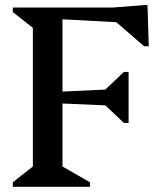

<svg xmlns="http://www.w3.org/2000/svg" viewBox="-20 -719 635 739"><path d="M29.3 0V-17.4L106.5 -78.2V-611.8L29.3 -672.6V-690H220.5V-78.2L326.1 -17.4V0ZM451.9 -310.6 191.2 -321.8V-365.2L451.9 -377.4ZM457 -245.9 373.7 -324.6V-363.4L457 -442.1H474.9V-245.9ZM525.4 -628.1 195.3 -646.1V-690H525.4ZM534.6 -541 414.1 -645.5V-690L535 -699.4H547.7L552.6 -541Z"/></svg>

Font: Platypi Light
Style: Regular
Weight: 300
Designer: David Sargent
Foundry: Bolt Cutter Type
Version: Version 1.200